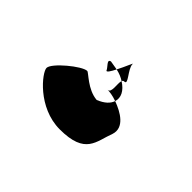

<svg xmlns="http://www.w3.org/2000/svg" viewBox="-57 -100 360 360"><g transform="rotate(45 122.5 80.0)"><path d="M20 108C20 120 61 172 119 172C187 172 183 139 195 108C203 84 177 69 155 61C152 70 144 78 129 84C103 82 82 58 78 58C65 58 20 95 20 108ZM97 14C87 16 101 26 103 32C105 35 110 27 115 17C110 16 103 15 97 14ZM115 17C124 19 131 22 137 26C138 24 139 23 141 23C153 23 129 2 129 -11C130 -17 123 2 115 17ZM130 56C135 56 144 57 155 61C159 49 153 36 137 26C134 34 140 56 130 56Z"/></g></svg>

Font: Ampere
Style: UltCnd
Weight: 400
Version: Version 1